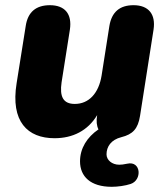

<svg xmlns="http://www.w3.org/2000/svg" viewBox="-20 -521 638 739"><path d="M44 -201C20 -53 86 11 190 11C260 11 318 -18 354 -78C350 -55 352 -37 359 -23C315 7 288 50 288 100C288 158 328 198 410 198C433 198 462 194 483 187C528 172 523 97 470 109C456 112 447 113 439 113C411 113 390 95 390 73C390 44 407 17 447 7C491 -4 511 -25 519 -75L571 -407C580 -466 552 -501 494 -501C441 -501 410 -475 401 -421L371 -230C360 -162 322 -121 268 -121C223 -121 209 -149 217 -204L249 -407C258 -467 230 -501 172 -501C119 -501 87 -475 79 -421Z"/></svg>

Font: SN Pro Heavy
Style: Italic
Weight: 800
Italic angle: -9°
Designer: Tobias Whetton
Foundry: Supernotes
Version: Version 1.001;Glyphs 3.2 (3249)